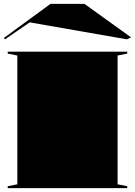

<svg xmlns="http://www.w3.org/2000/svg" viewBox="-20 -976 700 996"><path d="M640 -708V-698L590 -688V-20L640 -10V0H20V-10L70 -20V-688L20 -698V-708ZM6 -772 0 -779 242 -956H418L660 -782L638 -772L134 -860Z"/></svg>

Font: Kalnia Expanded
Style: Bold
Weight: 700
Width: 7
Designer: Frida Medrano
Foundry: Frida Medrano
Version: Version 1.105